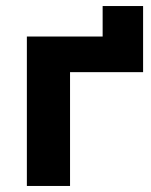

<svg xmlns="http://www.w3.org/2000/svg" viewBox="-20 -616 501 636"><path d="M69 -495H320V-596H454V-377H212V0H69Z"/></svg>

Font: Montserrat Ace
Style: Bold
Weight: 700
Designer: Julieta Ulanovsky
Foundry: Julieta Ulanovsky
Version: Version 1